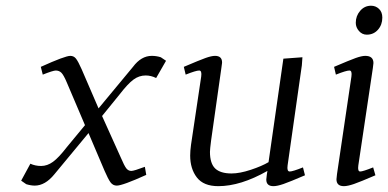

<svg xmlns="http://www.w3.org/2000/svg" viewBox="-20 -637 1342 664"><path d="M53.2 -12.2 85 -70.8Q102.1 -63 122.1 -63Q143.6 -63 163.3 -77.4Q183.1 -91.8 210.9 -127.9L273.9 -204.1L210.9 -352.1Q200.2 -377.4 192.4 -385.3Q184.6 -393.1 172.9 -393.1Q163.6 -393.1 127.9 -378.9L121.1 -405.8Q205.1 -443.8 223.1 -443.8Q235.4 -443.8 242.9 -434.1Q250.5 -424.3 262.2 -397.9L320.8 -262.2L439.9 -405.8Q468.3 -443.8 504.9 -443.8Q521 -443.8 536.1 -439L554.2 -426.8L520 -367.2Q502 -376 483.9 -376Q460.9 -376 441.7 -361.8Q422.4 -347.7 394 -311L333 -235.8L397.9 -91.8Q409.7 -64 416.7 -54.9Q423.8 -45.9 434.1 -45.9Q443.4 -45.9 481 -60.1L485.8 -32.2Q403.8 4.9 383.8 4.9Q370.6 4.9 362.3 -6.3Q354 -17.6 341.8 -45.9L286.1 -176.8L168 -34.2Q136.2 4.9 100.1 4.9Q86.9 4.9 70.8 0Z M615.7 -405.8Q670.4 -429.2 690.9 -436.5Q711.4 -443.8 723.6 -443.8Q748 -443.8 748 -420.9Q748 -419.4 747.6 -416.7Q747.1 -414.1 746.6 -409.4Q746.1 -404.8 745.6 -401.9L710 -150.9Q706.1 -120.6 706.1 -111.8Q706.1 -71.8 724.1 -54.4Q742.2 -37.1 780.8 -37.1Q809.1 -37.1 847.4 -49.8Q885.7 -62.5 908.7 -76.2L960 -434.1L1025.9 -439L1023.9 -411.1L974.6 -64.9Q971.7 -43.9 981.9 -43.9Q992.2 -43.9 1027.8 -58.1L1034.7 -30.8Q982.4 -8.3 960.4 -0.7Q938.5 6.8 925.8 6.8Q900.9 6.8 900.9 -16.1Q900.9 -19.5 902.8 -33.2L904.8 -45.9Q812 6.8 734.9 6.8Q684.1 6.8 660.9 -23.2Q637.7 -53.2 637.7 -99.1Q637.7 -114.7 640.6 -136.2L675.8 -372.1Q678.7 -393.1 668.9 -393.1Q657.7 -393.1 622.1 -378.9Z M1135.3 -405.8Q1189.9 -429.2 1210.4 -436.5Q1231 -443.8 1243.2 -443.8Q1271.5 -443.8 1271.5 -418.9Q1271.5 -415.5 1269.5 -401.9L1219.2 -64.9Q1216.3 -43.9 1225.6 -43.9Q1234.9 -43.9 1270.5 -58.1L1278.3 -30.8Q1226.1 -8.3 1204.1 -0.7Q1182.1 6.8 1169.4 6.8Q1143.6 6.8 1143.6 -17.1Q1143.6 -21.5 1145.5 -35.2L1195.3 -372.1Q1198.2 -393.1 1188.5 -393.1Q1177.2 -393.1 1141.6 -378.9ZM1210.4 -558.1Q1210.4 -582 1225.6 -599.6Q1240.7 -617.2 1263.2 -617.2Q1279.3 -617.2 1290.8 -606.2Q1302.2 -595.2 1302.2 -576.2Q1302.2 -551.3 1287.1 -534.2Q1272 -517.1 1248.5 -517.1Q1232.4 -517.1 1221.4 -529.8Q1210.4 -542.5 1210.4 -558.1Z"/></svg>

Font: Dehuti Alt
Style: Italic
Weight: 400
Version: Version 1.2